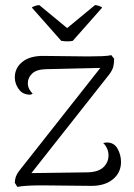

<svg xmlns="http://www.w3.org/2000/svg" viewBox="-20 -726 524 752"><path d="M454 -92Q454 -50 422.5 -24Q391 2 338 2L144 0Q78 0 48 6L38 -10Q38 -36 56 -58L373 -460L159 -455Q123 -454 106 -438Q89 -422 89 -400Q89 -378 108 -359Q98 -353 88 -356Q65 -359 51.5 -379.5Q38 -400 38 -423Q38 -460 68 -484Q98 -508 153 -507L323 -505Q354 -505 379 -506Q404 -507 416 -510L427 -496Q427 -477 423.5 -464Q420 -451 409 -436L103 -48L323 -51Q365 -52 385 -71Q405 -90 405 -118Q405 -132 399 -145Q393 -158 384 -166Q394 -168 398 -168Q427 -168 440.5 -143.5Q454 -119 454 -92ZM243 -616 352 -706Q358 -706 367.5 -703Q377 -700 380 -696L265 -566Q255 -564 245 -564Q234 -564 220 -566L105 -696Q106 -699 116.5 -702.5Q127 -706 134 -706Z"/></svg>

Font: Arima Madurai Light
Style: Regular
Weight: 300
Designer: Joana Correia and Natanael Gama
Foundry: NDISCOVER
Version: Version 1.019